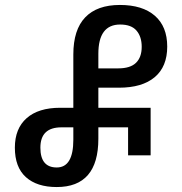

<svg xmlns="http://www.w3.org/2000/svg" viewBox="-20 -744 736 775"><path d="M209 11Q129 11 84.5 -29Q40 -69 40 -148Q40 -225 87.5 -267Q135 -309 223 -309H276V-524Q276 -624 324 -674Q372 -724 464 -724Q555 -724 605 -680.5Q655 -637 655 -556Q655 -475 604.5 -432.5Q554 -390 460 -390H377V-309H588V-117H497V-230H377V-184Q377 11 209 11ZM377 -468H457Q506 -468 529 -490.5Q552 -513 552 -555Q552 -596 531 -620.5Q510 -645 465 -645Q377 -645 377 -527ZM209 -68Q276 -68 276 -180V-230H228Q143 -230 143 -148Q143 -68 209 -68Z"/></svg>

Font: Noto Sans Georgian Condensed Medium
Style: Regular
Weight: 500
Width: 3
Designer: Monotype Design Team, Akaki Razmadze
Foundry: Google LLC
Version: Version 2.005; ttfautohint (v1.8.4.7-5d5b)